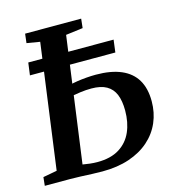

<svg xmlns="http://www.w3.org/2000/svg" viewBox="-110 -838 863 938"><g transform="rotate(-15 321.0 -369.0)"><path d="M293 5Q270.5 5 240.8 3.8Q211 2.5 181.8 1.2Q152.5 0 130.5 0H2.5L7 -43L77.5 -56L163 -685.5L96.5 -696.5L102 -743H385.5L380.5 -696.5L294 -685.5L207.5 -53Q223.5 -50 243.2 -47.8Q263 -45.5 281.5 -45.5Q349.5 -45.5 392.8 -72.8Q436 -100 456.5 -147Q477 -194 477 -254Q477 -302.5 463.8 -335Q450.5 -367.5 421.5 -384Q392.5 -400.5 345 -400.5Q317.5 -400.5 290 -396.8Q262.5 -393 243.5 -389.5L250 -444.5Q266 -449 288.5 -452.5Q311 -456 336 -458Q361 -460 383.5 -460Q460 -460 511.2 -438Q562.5 -416 588.2 -372.8Q614 -329.5 614 -264.5Q614 -207 592.8 -157.8Q571.5 -108.5 530.2 -72Q489 -35.5 429.2 -15.2Q369.5 5 293 5ZM72 -540 80.5 -603H512L504 -540Z"/></g></svg>

Font: Merriweather 24pt SemiBold
Style: Italic
Weight: 600
Italic angle: -7.8°
Version: Version 2.101